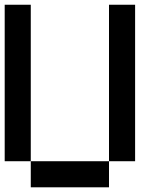

<svg xmlns="http://www.w3.org/2000/svg" viewBox="-20 -798 707 818"><path d="M111.1 -111.1H0V-777.8H111.1ZM444.4 0H111.1V-111.1H444.4ZM555.6 -111.1H444.4V-777.8H555.6Z"/></svg>

Font: Pixeloid Sans
Style: Regular
Weight: 400
Designer: GGBotNet
Foundry: GGBotNet
Version: 0.5